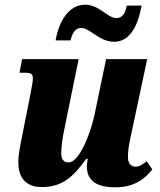

<svg xmlns="http://www.w3.org/2000/svg" viewBox="-20 -788 682 818"><path d="M466 -610C538 -610 570 -688 583 -764H520C515 -737 505 -711 476 -711C437 -711 404 -768 342 -768C271 -767 230 -694 217 -616H280C288 -643 298 -669 326 -669C363 -669 403 -610 466 -610ZM471 10C555 10 598 -28 629 -66L605 -101C586 -86 574 -78 557 -78C538 -78 525 -93 525 -118C525 -148 530 -173 536 -202L607 -536H432L383 -300C362 -203 313 -96 273 -96C250 -96 241 -110 241 -136C241 -161 246 -200 254 -237L315 -536H74L63 -478H86C114 -478 120 -472 120 -454C120 -440 116 -423 110 -389L75 -212C68 -177 58 -132 58 -97C58 -40 82 9 159 9C245 9 293 -35 347 -111H354C352 -102 350 -89 350 -80C350 -31 375 10 471 10Z"/></svg>

Font: Noto Serif Condensed Black
Style: Italic
Weight: 900
Width: 3
Italic angle: -12°
Designer: Monotype Design Team
Foundry: Monotype Imaging Inc.
Version: Version 2.013